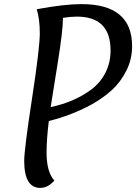

<svg xmlns="http://www.w3.org/2000/svg" viewBox="-20 -909 664 936"><path d="M624 -684Q624 -620 596 -564.5Q568 -509 526 -470.5Q484 -432 427 -400Q330 -347 218 -319Q207 -229 207 -166Q207 -70 245 -29Q214 7 176 7Q98 7 98 -125Q98 -180 136 -428Q174 -676 174 -746.5Q174 -817 159 -864Q294 -889 377 -889Q624 -889 624 -684ZM519 -663Q519 -828 355 -828Q323 -828 287 -822Q287 -760 260.5 -596.5Q234 -433 227 -387Q343 -411 427 -474Q470 -507 494.5 -555.5Q519 -604 519 -663Z"/></svg>

Font: Paprika
Style: Regular
Weight: 400
Designer: Eduardo Rodriguez Tunni
Foundry: Eduardo Rodriguez Tunni
Version: Version 1.001